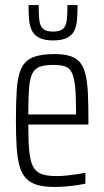

<svg xmlns="http://www.w3.org/2000/svg" viewBox="-20 -732 413 760"><path d="M196 8Q155 8 127.5 0Q100 -8 83 -26Q66 -44 57.5 -74Q49 -104 46 -148.5Q43 -193 43 -254Q43 -329 46.5 -379.5Q50 -430 64 -460.5Q78 -491 109 -504.5Q140 -518 194 -518Q233 -518 258 -510Q283 -502 297.5 -484Q312 -466 319 -435.5Q326 -405 328 -360.5Q330 -316 330 -256V-239H92Q92 -177 95.5 -137Q99 -97 110 -74.5Q121 -52 143.5 -43.5Q166 -35 204 -35Q222 -35 242 -37Q262 -39 282 -42Q302 -45 318 -48V-5Q305 -2 284.5 1Q264 4 241 6Q218 8 196 8ZM281 -259V-296Q281 -357 277 -392.5Q273 -428 263.5 -446Q254 -464 236.5 -469.5Q219 -475 192 -475Q158 -475 138 -468Q118 -461 108 -441Q98 -421 95 -382.5Q92 -344 92 -279H301ZM190 -572Q155 -572 135 -582.5Q115 -593 106 -611.5Q97 -630 95 -655.5Q93 -681 93 -712H133Q133 -677 135.5 -653.5Q138 -630 150 -618.5Q162 -607 190 -607Q218 -607 230 -618.5Q242 -630 244.5 -653.5Q247 -677 247 -712H287Q287 -681 285 -655.5Q283 -630 274.5 -611.5Q266 -593 246 -582.5Q226 -572 190 -572Z"/></svg>

Font: Saira ExtraCondensed Light
Style: Regular
Weight: 300
Width: 2
Designer: Hector Gatti with collaboration of the Omnibus-Type team
Foundry: Omnibus-Type
Version: Version 1.101